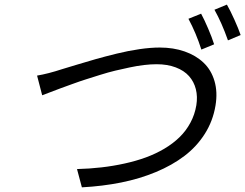

<svg xmlns="http://www.w3.org/2000/svg" viewBox="-20 -809 1058 828"><path d="M847.3 -750Q861.5 -723.7 877.8 -685.5Q894.2 -647.4 903.4 -617.9L848.4 -595.2Q825.6 -666.5 792.6 -728ZM958.5 -789.1Q973.4 -763.1 990.8 -724.4Q1008.2 -685.7 1017.8 -658L963.1 -634.9Q936.4 -710.9 904.8 -767ZM139.9 -483Q187.1 -490.8 248.6 -511Q262.1 -514.9 309.7 -529.5Q357.2 -544 395.1 -554.7Q432.9 -565.3 483.5 -577.8Q534.1 -590.2 581.9 -597.1Q629.6 -604 669 -604Q728 -604 776.5 -587Q824.9 -570 858 -538.5Q891 -507.1 905 -459.5Q919 -411.9 909.4 -354Q898.4 -287.3 863.3 -231.9Q828.1 -176.5 775.2 -136.4Q722.3 -96.2 652.3 -67.1Q582.4 -38 502.7 -22Q422.9 -6 333.1 -1.1L312.1 -79.9Q366.8 -81.3 417.6 -87.2Q468.4 -93 517.6 -103.9Q566.8 -114.7 609.4 -130.3Q652 -146 689.3 -168.1Q726.6 -190.3 754.4 -217.5Q782.3 -244.7 801.1 -279.7Q820 -314.6 826.7 -355.1Q832.7 -392.4 824.6 -424.5Q816.4 -456.7 795.3 -480.6Q774.1 -504.6 738.1 -518.3Q702.1 -532 655.2 -532Q630.3 -532 601 -528.6Q571.7 -525.2 538.7 -518.1Q505.7 -511 476.9 -504.3Q448.2 -497.5 410.9 -485.8Q373.6 -474.1 350 -466.6Q326.3 -459.2 289.6 -445.8Q252.8 -432.5 239 -427.4Q225.1 -422.2 193.7 -410.2Q162.3 -398.1 161.9 -398.1Z"/></svg>

Font: Karasuma Gothic
Style: Italic
Weight: 400
Italic angle: -9.39999°
Designer: Rasmus Andersson / Ryoko Nishizuka
Foundry: Genbu
Version: Version 1.00